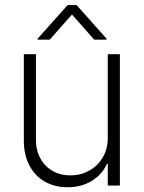

<svg xmlns="http://www.w3.org/2000/svg" viewBox="-20 -749 580 775"><path d="M415 -530.3H463.9V0H415V-86.9H411.1Q392.1 -44.4 350.3 -18.8Q308.6 6.8 252.9 6.8Q201.2 6.8 161.1 -15.9Q121.1 -38.6 98.6 -81.3Q76.2 -124 76.2 -182.6V-530.3H125V-185.5Q125 -142.6 142.8 -109.9Q160.6 -77.1 192.4 -59.1Q224.1 -41 264.6 -41Q304.7 -41 339.1 -59.6Q373.5 -78.1 394.3 -112.5Q415 -147 415 -193.4ZM270.5 -690.4 180.7 -588.9H131.8V-592.8L252.9 -728.5H289.1L410.2 -592.8V-588.9H360.4Z"/></svg>

Font: Pretendard GOV ExtraLight
Style: Regular
Weight: 200
Designer: Base glyphs from Inter by Rasmus Andersson; Hangeul glyphs from Noto Sans CJK(Source Han Sans) by Jang Soo-young and Kan
Foundry: Kil Hyung-jin
Version: Version 1.309